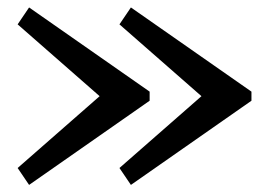

<svg xmlns="http://www.w3.org/2000/svg" viewBox="-20 -652 735 528"><path d="M254 -387.5 28.5 -585 60 -631.5 391.5 -400V-375L60 -143.5L28.5 -190ZM534 -387.5 308.5 -585 340 -631.5 671.5 -400V-375L340 -143.5L308.5 -190Z"/></svg>

Font: Besley* Medium
Style: Regular
Weight: 500
Designer: Owen Earl
Foundry: indestructible type*
Version: Version 3.000; ttfautohint (v1.8.3)